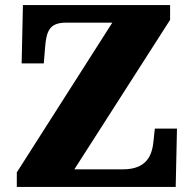

<svg xmlns="http://www.w3.org/2000/svg" viewBox="-20 -734 761 754"><path d="M46 0H670L675 -229H588L583 -182C578 -128 560 -69 462 -69H272L648 -656V-714H70L65 -485H152L157 -547C162 -610 173 -645 239 -645H421L46 -57Z"/></svg>

Font: Noto Serif Lao Black
Style: Regular
Weight: 900
Designer: Monotype Design Team
Foundry: Monotype Imaging Inc.
Version: Version 2.003